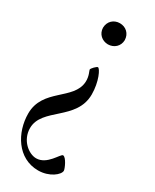

<svg xmlns="http://www.w3.org/2000/svg" viewBox="-196 -569 698 864"><g transform="rotate(30 152.5 -137.0)"><path d="M167.6 -295.5C161.9 -295.5 140.6 -274.5 140.6 -267.4C140.6 -263.1 154.5 -240.8 152.7 -210.2C147 -111.9 0 -88.1 0 41.5C0 140.3 59.7 241.8 166.2 241.8C225.1 241.8 267.8 205.6 267.8 185C267.8 175.1 246.4 126.4 230.1 126.4C217.3 126.4 187.9 198.9 131.4 198.9C92 198.9 39.8 157.3 39.8 94.5C39.8 -11.7 204.5 -39.1 204.9 -174.7C204.9 -241.5 178.3 -295.5 167.6 -295.5ZM98.4 -460.9C99.1 -429 123.6 -407 154.8 -406.6C186.1 -407 210.6 -429 211.3 -460.9C210.6 -494.3 186.1 -516.3 154.8 -516.3C123.6 -516.3 99.1 -494.3 98.4 -460.9Z"/></g></svg>

Font: Margiela Serif
Style: Regular
Weight: 400
Designer: Andreas Faust, Stefan Endress
Version: Version 1.002;FEAKit 1.0